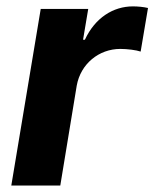

<svg xmlns="http://www.w3.org/2000/svg" viewBox="-20 -573 477 593"><path d="M14.9 0H166.2L217 -308.6C229 -375.7 285.5 -421.9 351.6 -421.9C373.2 -421.9 401.3 -418.3 414.4 -413.7L437.1 -548.3C424 -551.5 405.9 -553.3 390.6 -553.3C329.5 -553.3 273.4 -517.8 242.2 -450.3H236.5L252.5 -545.5H105.8Z"/></svg>

Font: TID UI
Style: Bold Italic
Weight: 700
Italic angle: -9.39999°
Designer: The TID Project Authors
Foundry: Bakken & Bæck
Version: Version 1.001;hotconv 1.0.109;makeotfexe 2.5.65596